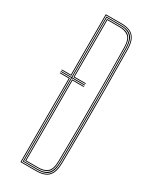

<svg xmlns="http://www.w3.org/2000/svg" viewBox="-207 -850 719 900"><g transform="rotate(30 152.5 -400.0)"><path d="M79 0V-453H30V-457H83V-4H164Q190 -4 208.4 -11.6Q226.8 -19.2 236.6 -38.6Q246.5 -58 247 -93Q248.5 -202.5 249 -301Q249.5 -399.5 249 -498.2Q248.5 -597 247 -707Q246.5 -743 236.5 -762.2Q226.5 -781.5 208.2 -788.8Q190 -796 165 -796H83V-469H30V-473H79V-800H165Q191 -800 210.1 -792.1Q229.2 -784.2 239.9 -764.1Q250.5 -744 251 -707Q252.5 -597 253 -498.2Q253.5 -399.5 253 -301Q252.5 -202.5 251 -93Q250.5 -56.5 240 -36.2Q229.5 -16 210.2 -8Q191 0 164 0ZM87 -8V-461H30V-465H87V-792H165Q189 -792 206.2 -785.4Q223.5 -778.8 233 -760.4Q242.5 -742 243 -707Q244.2 -624.5 244.8 -548.9Q245.2 -473.2 245.2 -399.6Q245.2 -326 244.8 -250.6Q244.2 -175.2 243 -93Q242.5 -58.5 233.2 -40.1Q224 -21.8 206.5 -14.9Q189 -8 164 -8ZM91 -12H164Q203.5 -12 221 -31Q238.5 -50 239 -93Q240.5 -202.5 241 -306.2Q241.5 -410 241 -509.8Q240.5 -609.5 239 -707Q238.5 -750.8 221.1 -769.4Q203.8 -788 165 -788H91V-465H160V-461H91ZM95 -16V-457H160V-453H99V-20H164Q196 -20 213.2 -35Q230.5 -50 231 -93Q232.2 -181.5 232.9 -282.1Q233.5 -382.8 233.1 -490.4Q232.8 -598 231 -707Q230.5 -751 212.8 -765.5Q195 -780 165 -780H99V-473H160V-469H95V-784H165Q200.8 -784 217.6 -767Q234.5 -750 235 -707Q236.2 -613.5 236.9 -516.6Q237.5 -419.8 237.1 -315.1Q236.8 -210.5 235 -93Q234.5 -48 216.4 -32Q198.2 -16 164 -16Z"/></g></svg>

Font: Big Shoulders Inline Thin
Style: Regular
Weight: 100
Designer: Patric King
Foundry: XO Type Co
Version: Version 2.002